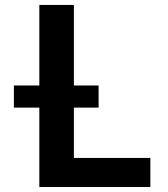

<svg xmlns="http://www.w3.org/2000/svg" viewBox="-20 -747 672 767"><path d="M580.6 -116.1V0H137.1V-727.3H275.2V-116.1ZM373.9 -405.5V-317.1H35.5V-405.5Z"/></svg>

Font: Interface
Style: Bold
Weight: 700
Designer: Rasmus Andersson
Foundry: rsms
Version: Version 1.8